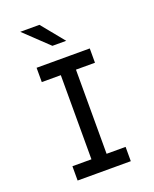

<svg xmlns="http://www.w3.org/2000/svg" viewBox="-158 -958 840 1047"><g transform="rotate(-20 261.5 -434.5)"><path d="M217.8 0V-654.3H305.7V0ZM107.4 0V-83H416V0ZM107.4 -571.3V-654.3H416V-571.3ZM229.5 -737.3 90.8 -869.1H202.1L309.6 -737.3Z"/></g></svg>

Font: Sen
Style: Regular
Weight: 400
Designer: Kosal Sen, Philatype
Foundry: Philatype
Version: Version 2.000;gftools[0.9.31]